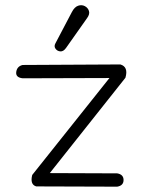

<svg xmlns="http://www.w3.org/2000/svg" viewBox="-20 -714 540 721"><path d="M432 -472Q463 -463 451 -422L167 -64L420 -63Q444 -59 444 -38Q444 -17 420 -13L116 -14Q92 -21 101 -57L391 -421L65 -420Q38 -423 41 -444Q44 -465 65 -470ZM250 -669Q260 -688 273.5 -692.5Q287 -697 298.5 -691Q310 -685 314 -673Q318 -661 307 -646L228 -534Q218 -520 206.5 -521Q195 -522 188.5 -531Q182 -540 188 -551Z"/></svg>

Font: Yomogi
Style: Regular
Weight: 400
Designer: satsuyako
Foundry: satsuyako
Version: Version 3.100